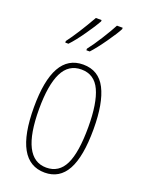

<svg xmlns="http://www.w3.org/2000/svg" viewBox="-146 -835 686 915"><g transform="rotate(20 196.5 -378.0)"><path d="M199 10Q45 10 45 -266Q45 -537 197 -537Q276 -537 312 -466.5Q348 -396 348 -264Q348 -125 311 -57.5Q274 10 199 10ZM198 -15Q262 -15 291.5 -75.5Q321 -136 321 -265Q321 -386 292 -449Q263 -512 197 -512Q132 -512 101.5 -450Q71 -388 71 -266Q71 -15 198 -15ZM206 -759Q192 -733 157 -683Q122 -633 96 -606H80V-614Q121 -668 177 -766H206ZM313 -759Q301 -735 265.5 -684.5Q230 -634 204 -606H187V-614Q210 -643 239.5 -690Q269 -737 284 -766H313Z"/></g></svg>

Font: Noto Sans Display Thin Cond
Style: Regular
Weight: 250
Width: 3
Designer: Monotype Design team
Foundry: Monotype Imaging Inc.
Version: Version 1.000